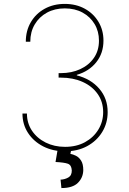

<svg xmlns="http://www.w3.org/2000/svg" viewBox="-20 -757 654 973"><path d="M309.7 9.9Q248.2 9.9 199.4 -14.9Q150.6 -39.8 122.2 -83.1Q93.8 -126.4 93.8 -181.8H116.5Q116.5 -132.8 142 -94.6Q167.6 -56.5 211.5 -34.6Q255.3 -12.8 309.7 -12.8Q367.5 -12.8 410.9 -36.6Q454.2 -60.4 478.5 -100.5Q502.8 -140.6 502.8 -188.9Q502.8 -241.1 475.1 -280.5Q447.4 -320 399 -341.8Q350.5 -363.6 288.4 -363.6H277V-386.4H288.4Q343 -386.4 386.7 -406.6Q430.4 -426.8 456 -463.8Q481.5 -500.7 481.5 -551.1Q481.5 -598 459.5 -634.9Q437.5 -671.9 398.6 -693.2Q359.7 -714.5 308.2 -714.5Q257.5 -714.5 218 -693Q178.6 -671.5 156.1 -633.3Q133.5 -595.2 133.5 -545.5H110.8Q110.8 -601.6 136.4 -644.9Q161.9 -688.2 206.5 -712.7Q251.1 -737.2 308.2 -737.2Q365.4 -737.2 409.6 -712.9Q453.8 -688.6 479 -646.5Q504.3 -604.4 504.3 -551.1Q504.3 -487.2 467.7 -441.4Q431.1 -395.6 369.3 -377.8V-375Q440.7 -356.9 483.1 -307.5Q525.6 -258.2 525.6 -188.9Q525.6 -133.2 498 -88.1Q470.5 -43 421.9 -16.5Q373.2 9.9 309.7 9.9ZM272.7 -2.8H342.3L336.6 22.7Q349.4 24.9 364.7 32.3Q380 39.8 391 57Q402 74.2 402 105.1Q401.3 143.1 374.8 169.6Q348.4 196 291.2 196L286.9 153.4Q307.9 152.7 326 142.6Q344.1 132.5 343.8 106.5Q342.3 79.2 323.5 72.6Q304.7 66.1 261.4 63.9Z"/></svg>

Font: Inter UI Thin
Style: Regular
Weight: 100
Designer: Rasmus Andersson
Foundry: rsms
Version: 3.2;8d6f07862